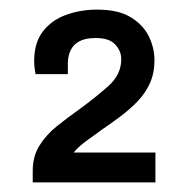

<svg xmlns="http://www.w3.org/2000/svg" viewBox="-20 -819 391 399"><path d="M48 -440V-464Q48 -494 62 -516.5Q76 -539 98.5 -557Q121 -575 145 -592Q178 -616 205 -640Q232 -664 232 -696Q232 -713 219.5 -726.5Q207 -740 179 -740Q158 -740 145.5 -733.5Q133 -727 127 -715Q121 -703 121 -687V-665H54Q53 -669 52 -677Q51 -685 51 -692Q51 -730 69 -753.5Q87 -777 117 -788Q147 -799 182 -799Q226 -799 252 -783Q278 -767 289.5 -743Q301 -719 301 -694Q301 -667 291.5 -646Q282 -625 265.5 -608Q249 -591 229.5 -576.5Q210 -562 191 -549Q174 -537 158.5 -525.5Q143 -514 133 -502H303V-440Z"/></svg>

Font: Archivo SemiBold Medium
Style: Regular
Weight: 500
Version: Version 2.001